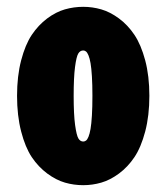

<svg xmlns="http://www.w3.org/2000/svg" viewBox="-20 -532 490 563"><path d="M224 11Q196.5 11 170.5 3.5Q144.5 -4 118.5 -23.2Q92.5 -42.5 73.2 -71.2Q54 -100 42 -146.5Q30 -193 30 -251Q30 -309 42 -355Q54 -401 73.2 -429.8Q92.5 -458.5 118.2 -477.8Q144 -497 170.2 -504.5Q196.5 -512 224 -512Q251 -512 277 -504.5Q303 -497 329 -477.8Q355 -458.5 374.2 -429.8Q393.5 -401 405.8 -355Q418 -309 418 -251Q418 -193 405.8 -146.5Q393.5 -100 374.2 -71.2Q355 -42.5 329 -23.2Q303 -4 277 3.5Q251 11 224 11ZM224 -117Q228.5 -117 232.2 -119.8Q236 -122.5 239.5 -131Q243 -139.5 245.5 -154Q248 -168.5 249.5 -193Q251 -217.5 251 -251Q251 -284 249.5 -308.2Q248 -332.5 245.5 -346.8Q243 -361 239.5 -369.5Q236 -378 232.2 -381Q228.5 -384 224 -384Q215 -384 209.5 -375Q204 -366 200 -335.5Q196 -305 196 -251Q196 -196.5 200.2 -165.5Q204.5 -134.5 210 -125.8Q215.5 -117 224 -117Z"/></svg>

Font: League Mono Condensed ExtraBold
Style: Regular
Weight: 800
Width: 1
Designer: Tyler Finck
Foundry: The League of Moveable Type / Tyler Finck
Version: Version 2.210